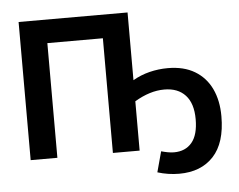

<svg xmlns="http://www.w3.org/2000/svg" viewBox="-56 -779 1225 983"><g transform="rotate(-5 556.0 -287.0)"><path d="M74.2 0V-710H634.2V0H496.8V-589.4H211.5V0ZM826.4 135.7Q769.5 135.7 714.9 118.7L743.5 13.1Q760.9 18 777.4 21Q793.9 24.1 809 24.1Q867.7 24.1 900.8 -15.3Q934 -54.8 934 -135.4Q934 -216.7 895.2 -258.7Q856.5 -300.6 787 -300.6Q749.2 -300.6 711.3 -288.7Q673.3 -276.8 634.2 -253.5V-361.9Q673.7 -385 719.9 -396.6Q766.2 -408.1 814.1 -408.1Q896.6 -408.1 952.7 -374.4Q1008.9 -340.7 1037.8 -280.2Q1066.6 -219.7 1066.6 -139Q1066.6 -2.1 1002.5 66.8Q938.5 135.7 826.4 135.7Z"/></g></svg>

Font: Raleway Thin
Style: Regular
Weight: 100
Designer: Matt McInerney, Pablo Impallari, Rodrigo Fuenzalida
Foundry: Matt McInerney, Pablo Impallari, Rodrigo Fuenzalida
Version: Version 4.026